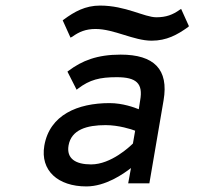

<svg xmlns="http://www.w3.org/2000/svg" viewBox="-20 -658 722 689"><path d="M339 -638C286 -638 247 -616 209 -588L205 -585L233 -523L239 -526C264 -544 288 -554 323 -554C389 -554 460 -512 524 -512C578 -512 616 -533 655 -561L658 -564L630 -626L625 -623C600 -605 576 -596 541 -596C498 -596 431 -638 339 -638ZM222 -401 255 -336 260 -340C302 -372 338 -381 399 -381C469 -381 494 -359 483 -298L478 -266C463 -272 421 -288 373 -288C259 -288 158 -246 139 -135C124 -46 188 11 290 11C359 11 423 -34 450 -55L440 0H516L567 -298C586 -409 533 -462 413 -462C328 -462 274 -440 226 -404ZM226 -136C236 -193 292 -209 359 -209C406 -209 452 -194 465 -189L457 -143C447 -133 379 -68 307 -68C251 -68 218 -89 226 -136Z"/></svg>

Font: Charger Monospace
Style: Regular
Weight: 400
Designer: Jasper
Foundry: Cannot Into Space Fonts
Version: Version 0.980